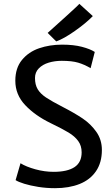

<svg xmlns="http://www.w3.org/2000/svg" viewBox="-20 -987 593 1015"><path d="M88.4 -124Q118.2 -105.5 167 -92Q215.8 -78.6 263.7 -78.6Q335.9 -78.6 373.8 -103.5Q411.6 -128.4 411.6 -181.6Q411.6 -216.8 393.3 -241.7Q375 -266.6 342.8 -286.1Q310.5 -305.7 247.1 -336.4Q165.5 -376 113.3 -431.2Q61 -486.3 61 -560.1Q61 -627.4 96.2 -670.2Q131.3 -712.9 187 -731.9Q242.7 -751 308.1 -751Q369.1 -751 413.1 -739.5Q457 -728 481 -712.4L459 -626.5Q427.2 -645.5 394 -655.5Q360.8 -665.5 306.6 -665.5Q269.5 -665.5 237.3 -655.8Q205.1 -646 185.1 -625.5Q165 -605 165 -574.7Q165 -539.1 179.2 -515.4Q193.4 -491.7 222.9 -471.9Q252.4 -452.1 313 -420.9Q375.5 -388.7 417.7 -360.1Q460 -331.5 489.3 -290Q518.6 -248.5 518.6 -194.3Q518.6 -127.4 487.5 -82Q456.5 -36.6 400.9 -14.4Q345.2 7.8 271 7.8Q225.1 7.8 182.4 1Q139.6 -5.9 108.2 -15.6Q76.7 -25.4 62.5 -34.7ZM399.4 -966.8 470.7 -901.9Q434.6 -864.7 376 -823.5Q317.4 -782.2 277.3 -768.1L231.9 -813Q259.3 -837.4 328.6 -900.1Q397.9 -962.9 399.4 -966.8Z"/></svg>

Font: Merriweather Sans
Style: Regular
Weight: 400
Designer: Eben Sorkin
Foundry: Eben Sorkin
Version: Version 1.006; ttfautohint (v1.4.1) -l 6 -r 50 -G 0 -x 11 -H